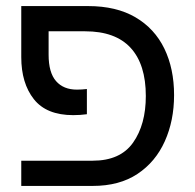

<svg xmlns="http://www.w3.org/2000/svg" viewBox="-20 -612 643 632"><path d="M50 0V-83H285Q376 -83 418 -142.5Q460 -202 460 -296Q460 -400 410 -454.5Q360 -509 260 -509H140V-432Q140 -373 164.5 -345Q189 -317 233 -317Q241 -317 249.5 -317.5Q258 -318 266 -319V-236Q244 -233 221 -233Q133 -233 91.5 -285.5Q50 -338 50 -424V-592H270Q363 -592 426 -555Q489 -518 521 -452Q553 -386 553 -299Q553 -215 522.5 -147Q492 -79 432.5 -39.5Q373 0 285 0Z"/></svg>

Font: Go Noto Kurrent-Regular
Style: Regular
Weight: 400
Designer: Monotype Design Team
Foundry: Monotype Imaging Inc.
Version: Version 2.012; ttfautohint (v1.8.4.7-5d5b)